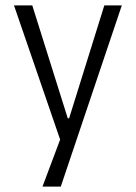

<svg xmlns="http://www.w3.org/2000/svg" viewBox="-20 -514 506 714"><path d="M138 180 216 -28V41L32 -494H100L232 -74H237L368 -494H433L206 180Z"/></svg>

Font: Nunito Sans 7pt Condensed Light
Style: Regular
Weight: 300
Width: 3
Designer: Vernon Adams
Foundry: Vernon Adams
Version: Version 3.101;gftools[0.9.27]